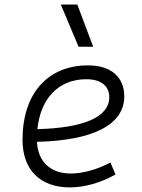

<svg xmlns="http://www.w3.org/2000/svg" viewBox="-20 -815 626 845"><path d="M292 -51.3C202.6 -51.3 147 -103 142.6 -190.9C384.3 -196.3 526.9 -263.7 526.9 -390.6C526.9 -476.6 467.8 -527.3 367.7 -527.3C189 -527.3 79.1 -402.3 79.1 -199.7C79.1 -67.9 156.2 9.8 287.6 9.8C352.1 9.8 426.3 -11.2 488.3 -47.4L465.8 -100.1C409.2 -69.3 345.2 -51.3 292 -51.3ZM144.5 -246.6C158.7 -383.8 238.8 -466.3 360.4 -466.3C424.3 -466.3 460.9 -436.5 460.9 -387.7C460.9 -298.8 347.2 -252 144.5 -246.6ZM325.7 -609.4H390.1L320.3 -794.9H247.6Z"/></svg>

Font: Cascadia Mono NF Light
Style: Italic
Weight: 300
Italic angle: -10°
Monospace: yes
Designer: Aaron Bell
Foundry: Saja Typeworks
Version: Version 2404.023